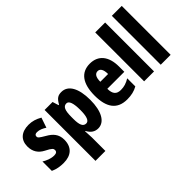

<svg xmlns="http://www.w3.org/2000/svg" viewBox="-103 -1315 2110 2110"><g transform="rotate(-45 952.0 -260.0)"><path d="M367 -167C367 -252 321 -300 254 -338C183 -380 174 -387 174 -408C174 -428 187 -438 213 -438C250 -438 288 -420 320 -399L360 -516C308 -546 260 -561 204 -561C91 -561 26 -502 26 -401C26 -322 62 -267 130 -232C206 -194 214 -179 214 -159C214 -133 197 -122 165 -122C116 -122 66 -143 27 -167V-21C76 2 127 10 181 10C298 10 367 -51 367 -167Z M714 -561C665 -561 634 -547 598 -480H590L568 -551H444V240H598V31C598 10 596 -23 593 -71H598C627 -15 668 10 718 10C817 10 878 -97 878 -274C878 -454 818 -561 714 -561ZM664 -433C702 -433 722 -381 722 -273C722 -172 703 -122 663 -122C617 -122 598 -164 598 -257V-288C598 -391 617 -433 664 -433Z M1155 -560C1016 -560 944 -458 944 -273C944 -92 1012 10 1170 10C1233 10 1285 -2 1332 -29V-155C1282 -125 1243 -113 1193 -113C1127 -113 1096 -148 1096 -228H1360V-310C1360 -469 1285 -560 1155 -560ZM1158 -441C1194 -441 1217 -408 1217 -337H1096C1096 -413 1122 -441 1158 -441Z M1594 0V-760H1440V0Z M1852 0V-760H1698V0Z"/></g></svg>

Font: Noto Sans Bengali ExtraCondensed ExtraBold
Style: Regular
Weight: 800
Width: 2
Designer: Joana Ranito - Universal Thirst; Jelle Bosma - Monotype Design Team
Foundry: Universal Thirst ehf.
Version: Version 3.000